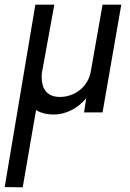

<svg xmlns="http://www.w3.org/2000/svg" viewBox="-28 -480 557 820"><path d="M204 -460H123L-8 319L69 320L126 -10C145 2 171 9 200 9C257 9 305 -19 340 -60L331 0H410L490 -460H410L360 -176C350 -114 296 -66 227 -66C163 -66 150 -114 150 -151C150 -157 150 -163 151 -169Z"/></svg>

Font: Jost
Style: Italic
Weight: 400
Italic angle: -5°
Version: Version 3.710